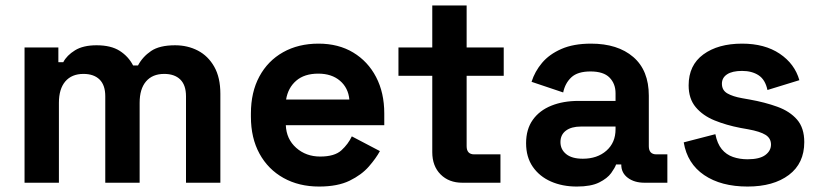

<svg xmlns="http://www.w3.org/2000/svg" viewBox="-20 -670 3009 704"><path d="M196 0H70V-496H194V-442H212Q225 -467 255 -485.5Q285 -504 334 -504Q387 -504 419 -483.5Q451 -463 468 -430H486Q503 -462 534 -483Q565 -504 622 -504Q668 -504 705.5 -484.5Q743 -465 765.5 -425.5Q788 -386 788 -326V0H662V-317Q662 -358 641 -378.5Q620 -399 582 -399Q539 -399 515.5 -371.5Q492 -344 492 -293V0H366V-317Q366 -358 345 -378.5Q324 -399 286 -399Q243 -399 219.5 -371.5Q196 -344 196 -293Z M1150 14Q1076 14 1019.5 -17.5Q963 -49 931.5 -106.5Q900 -164 900 -242V-254Q900 -332 931 -389.5Q962 -447 1018 -478.5Q1074 -510 1148 -510Q1221 -510 1275 -477.5Q1329 -445 1359 -387.5Q1389 -330 1389 -254V-211H1028Q1030 -160 1066 -128Q1102 -96 1154 -96Q1207 -96 1232 -119Q1257 -142 1270 -170L1373 -116Q1359 -90 1332.5 -59.5Q1306 -29 1262 -7.5Q1218 14 1150 14ZM1029 -305H1261Q1257 -348 1226.5 -374Q1196 -400 1147 -400Q1096 -400 1066 -374Q1036 -348 1029 -305Z M1815 0H1675Q1626 0 1595.5 -30.5Q1565 -61 1565 -112V-392H1441V-496H1565V-650H1691V-496H1827V-392H1691V-134Q1691 -104 1719 -104H1815Z M2095 14Q2042 14 2000 -4.5Q1958 -23 1933.5 -58.5Q1909 -94 1909 -145Q1909 -196 1933.5 -230.5Q1958 -265 2001.5 -282.5Q2045 -300 2101 -300H2237V-328Q2237 -363 2215 -385.5Q2193 -408 2145 -408Q2098 -408 2075 -386.5Q2052 -365 2045 -331L1929 -370Q1941 -408 1967.5 -439.5Q1994 -471 2038.5 -490.5Q2083 -510 2147 -510Q2245 -510 2302 -461Q2359 -412 2359 -319V-134Q2359 -104 2387 -104H2427V0H2343Q2306 0 2282 -18Q2258 -36 2258 -66V-67H2239Q2235 -55 2221 -35.5Q2207 -16 2177 -1Q2147 14 2095 14ZM2117 -88Q2170 -88 2203.5 -117.5Q2237 -147 2237 -196V-206H2110Q2075 -206 2055 -191Q2035 -176 2035 -149Q2035 -122 2056 -105Q2077 -88 2117 -88Z M2721 14Q2624 14 2562 -28Q2500 -70 2487 -148L2603 -178Q2610 -143 2626.5 -123Q2643 -103 2667.5 -94.5Q2692 -86 2721 -86Q2765 -86 2786 -101.5Q2807 -117 2807 -140Q2807 -163 2787 -175.5Q2767 -188 2723 -196L2695 -201Q2643 -211 2600 -228.5Q2557 -246 2531 -277Q2505 -308 2505 -357Q2505 -431 2559 -470.5Q2613 -510 2701 -510Q2784 -510 2839 -473Q2894 -436 2911 -376L2794 -340Q2786 -378 2761.5 -394Q2737 -410 2701 -410Q2665 -410 2646 -397.5Q2627 -385 2627 -363Q2627 -339 2647 -327.5Q2667 -316 2701 -310L2729 -305Q2785 -295 2830.5 -278.5Q2876 -262 2902.5 -231.5Q2929 -201 2929 -149Q2929 -71 2872.5 -28.5Q2816 14 2721 14Z"/></svg>

Font: Space Grotesk Variable Light
Style: Regular
Weight: 300
Designer: Florian Karsten
Foundry: Florian Karsten
Version: Version 2.000